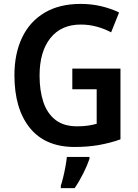

<svg xmlns="http://www.w3.org/2000/svg" viewBox="-20 -744 706 985"><path d="M351 -392H598V-29Q544 -10 487 0Q430 10 363 10Q212 10 133 -88Q54 -186 54 -358Q54 -469 93.5 -551.5Q133 -634 209 -679Q285 -724 394 -724Q449 -724 499.5 -712Q550 -700 591 -680L550 -578Q517 -596 477 -607Q437 -618 394 -618Q294 -618 238.5 -548.5Q183 -479 183 -356Q183 -279 202.5 -220.5Q222 -162 264.5 -129Q307 -96 375 -96Q407 -96 431 -99.5Q455 -103 476 -109V-286H351ZM439 71Q428 104 407.5 145Q387 186 363 221H292V209Q298 191 304.5 164Q311 137 316 109.5Q321 82 323 61H439Z"/></svg>

Font: Noto Sans Devanagari SemiCondensed SemiBold
Style: Regular
Weight: 600
Width: 4
Designer: Jelle Bosma - Monotype Design Team
Foundry: Monotype Imaging Inc.
Version: Version 2.004; ttfautohint (v1.8.4.7-5d5b)